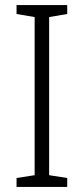

<svg xmlns="http://www.w3.org/2000/svg" viewBox="-20 -734 329 754"><path d="M244 0V-35L173 -46V-667L244 -679V-714H45V-679L116 -667V-46L45 -35V0Z"/></svg>

Font: Noto Sans Armenian SemiCondensed Light
Style: Regular
Weight: 300
Width: 4
Designer: Monotype Design Team
Foundry: Monotype Imaging Inc.
Version: Version 2.008